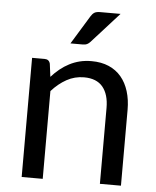

<svg xmlns="http://www.w3.org/2000/svg" viewBox="-52 -769 662 813"><g transform="rotate(5 279.0 -362.0)"><path d="M154.5 -433Q171 -451.5 189.5 -466.5Q208 -481.5 228.8 -492.2Q249.5 -503 272.8 -508.8Q296 -514.5 323 -514.5Q364.5 -514.5 396.2 -500.8Q428 -487 449.2 -461.8Q470.5 -436.5 481.5 -401Q492.5 -365.5 492.5 -322.5V0H403V-322.5Q403 -380 376.8 -411.8Q350.5 -443.5 297 -443.5Q257.5 -443.5 223.2 -424.5Q189 -405.5 160 -373V0H70.5V-506.5H124Q143 -506.5 147.5 -488ZM427.5 -724.5 311 -595.5Q304 -588 297.2 -584.8Q290.5 -581.5 280 -581.5H227L301 -702.5Q308 -714 316.2 -719.2Q324.5 -724.5 340.5 -724.5Z"/></g></svg>

Font: Lato-Regular
Style: Regular
Weight: 400
Designer: Lukasz Dziedzic with Adam Twardoch and Botio Nikoltchev
Foundry: tyPoland Lukasz Dziedzic
Version: Version 2.015; 2015-08-06; http://www.latofonts.com/